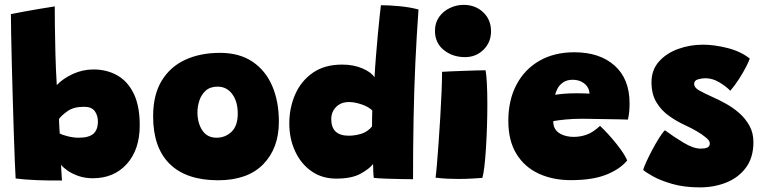

<svg xmlns="http://www.w3.org/2000/svg" viewBox="-20 -752 3222 810"><path d="M46 1Q44.5 -19.5 42.5 -70.8Q40.5 -122 38.2 -191.2Q36 -260.5 33.8 -336.8Q31.5 -413 29.8 -484.2Q28 -555.5 27 -610.8Q26 -666 26 -692.5Q33 -694 83.5 -703.5Q134 -713 211 -725Q211 -696.5 211.5 -643.5Q212 -590.5 213.8 -525Q215.5 -459.5 219.5 -393Q246 -421 287.5 -440Q329 -459 374 -459Q430.5 -459 474.8 -434Q519 -409 544.2 -357Q569.5 -305 569.5 -223.5Q569.5 -121 515.2 -60.5Q461 0 371.5 0Q337.5 0 309.8 -10Q282 -20 263.2 -33.5Q244.5 -47 237.5 -57Q238 -47.5 238.8 -32.5Q239.5 -17.5 240.5 -5.2Q241.5 7 241.5 9.5Q186 10 135.5 8Q85 6 46 1ZM232 -189Q243.5 -182.5 267 -176.8Q290.5 -171 312 -171Q355 -171 374 -187.8Q393 -204.5 393 -239.5Q393 -265 379.8 -283.2Q366.5 -301.5 334.5 -301.5Q290.5 -301.5 265 -283.2Q239.5 -265 229 -250.5Q229 -245 229.5 -232.5Q230 -220 230.8 -207.2Q231.5 -194.5 232 -189Z M900 8.5Q766.5 8.5 696.2 -60.2Q626 -129 626 -261Q626 -352 662 -411.2Q698 -470.5 761.5 -499.8Q825 -529 908 -529Q990 -529 1045.2 -491.8Q1100.5 -454.5 1128.5 -389.2Q1156.5 -324 1156.5 -239Q1156.5 -126.5 1090.5 -59Q1024.5 8.5 900 8.5ZM893.5 -171Q930.5 -171 956.8 -196Q983 -221 983 -272.5Q983 -323.5 959.8 -355Q936.5 -386.5 898 -386.5Q866.5 -386.5 847.8 -369.5Q829 -352.5 821 -327.5Q813 -302.5 813 -278.5Q813 -233 833.5 -202Q854 -171 893.5 -171Z M1557 -1.5Q1555.5 -10.5 1554.8 -28.5Q1554 -46.5 1554 -60Q1538.5 -40 1501.2 -19.2Q1464 1.5 1398.5 1.5Q1338 1.5 1293.5 -30Q1249 -61.5 1224.8 -114.5Q1200.5 -167.5 1200.5 -231Q1200.5 -296.5 1225 -353Q1249.5 -409.5 1299 -444.5Q1348.5 -479.5 1423.5 -479.5Q1472 -479.5 1509.5 -463.2Q1547 -447 1560 -425.5Q1562 -464.5 1566 -513.5Q1570 -562.5 1574.2 -608.8Q1578.5 -655 1582.2 -688.5Q1586 -722 1587 -730Q1622 -730 1666.2 -725.8Q1710.5 -721.5 1745.5 -712Q1737.5 -598.5 1732.2 -485.5Q1727 -372.5 1724.8 -252.2Q1722.5 -132 1722.5 4Q1708.5 4 1676.8 3.5Q1645 3 1611.2 1.8Q1577.5 0.5 1557 -1.5ZM1451.5 -179.5Q1477 -179.5 1503.8 -187.5Q1530.5 -195.5 1549.5 -218.5Q1549.5 -236.5 1549.8 -255.2Q1550 -274 1550.5 -286Q1535 -301.5 1505.8 -311.5Q1476.5 -321.5 1452 -321.5Q1418.5 -321.5 1398 -300.8Q1377.5 -280 1377.5 -249.5Q1377.5 -179.5 1451.5 -179.5Z M1942 -511Q1889.5 -511 1852.2 -541Q1815 -571 1815 -622Q1815 -656 1832.5 -680.5Q1850 -705 1877.8 -718.2Q1905.5 -731.5 1936 -731.5Q1985 -731.5 2018.2 -700.5Q2051.5 -669.5 2051.5 -620Q2051.5 -573.5 2019.8 -542.2Q1988 -511 1942 -511ZM2015 -1.5Q2006 -1 1976.2 1Q1946.5 3 1913 3Q1890 3 1865.8 1.8Q1841.5 0.5 1817.5 -2.5Q1819.5 -15.5 1823 -55Q1826.5 -94.5 1830.2 -148.2Q1834 -202 1837.5 -259.5Q1841 -317 1843 -367.5Q1845 -418 1845 -449Q1858 -450 1882.2 -451Q1906.5 -452 1934.5 -453Q1962.5 -454 1988 -454.8Q2013.5 -455.5 2028.5 -455.5Q2032 -438.5 2034 -399.8Q2036 -361 2036 -313.5Q2036 -268.5 2034.5 -220.2Q2033 -172 2030.2 -127.8Q2027.5 -83.5 2023.5 -50Q2019.5 -16.5 2015 -1.5Z M2626 -75Q2594 -37 2536.2 -14.5Q2478.5 8 2388 8Q2312 8 2252.2 -19.8Q2192.5 -47.5 2158.5 -103Q2124.5 -158.5 2124.5 -242.5Q2124.5 -329.5 2158.8 -394.5Q2193 -459.5 2255.5 -495.5Q2318 -531.5 2403 -531.5Q2510 -531.5 2573 -475.2Q2636 -419 2636 -316Q2636 -296 2634.5 -280.8Q2633 -265.5 2629 -247.5Q2621 -248 2593.8 -248.5Q2566.5 -249 2533.2 -249.5Q2500 -250 2472.5 -250.5Q2445 -251 2436.5 -251Q2398 -251 2365.2 -247.8Q2332.5 -244.5 2314 -241Q2314 -227 2317.5 -217Q2325.5 -196 2348.5 -185.2Q2371.5 -174.5 2400.5 -174.5Q2428.5 -174.5 2455.2 -184Q2482 -193.5 2511.5 -221Q2514.5 -218.5 2529.2 -203.5Q2544 -188.5 2563 -166.5Q2582 -144.5 2599.5 -120.2Q2617 -96 2626 -75ZM2322.5 -352Q2336.5 -354.5 2359 -356.5Q2381.5 -358.5 2412 -358.5Q2429.5 -358.5 2445 -358Q2460.5 -357.5 2467 -357Q2467 -363.5 2464.5 -372Q2459 -390.5 2440.5 -403Q2422 -415.5 2396 -415.5Q2371.5 -415.5 2355.5 -404.2Q2339.5 -393 2331.8 -378Q2324 -363 2322.5 -352Z M2933 38.5Q2866 38.5 2815.5 23.8Q2765 9 2734 -8.5Q2703 -26 2693.5 -35Q2696 -45.5 2706.2 -68.2Q2716.5 -91 2730.8 -118Q2745 -145 2759.5 -168.2Q2774 -191.5 2785 -202.5Q2823 -174.5 2864.2 -149.8Q2905.5 -125 2936 -125Q2953.5 -125 2964 -129.5Q2974.5 -134 2974.5 -148Q2974.5 -158 2958.5 -171.5Q2942.5 -185 2918.8 -198.8Q2895 -212.5 2872 -223Q2835.5 -239.5 2802.8 -262.8Q2770 -286 2749.2 -320.5Q2728.5 -355 2728.5 -405Q2728.5 -456.5 2759.5 -491.8Q2790.5 -527 2840.2 -545.2Q2890 -563.5 2945.5 -563.5Q2993 -563.5 3048.8 -549.5Q3104.5 -535.5 3143 -505Q3140 -494.5 3128 -471Q3116 -447.5 3098.5 -420Q3081 -392.5 3061 -369Q3043 -388 3014.2 -405Q2985.5 -422 2956 -422Q2940.5 -422 2924.5 -417.2Q2908.5 -412.5 2908.5 -398Q2908.5 -382.5 2929 -370.8Q2949.5 -359 2992 -340Q3014.5 -330 3043 -314.2Q3071.5 -298.5 3097.8 -275.8Q3124 -253 3141.2 -222.5Q3158.5 -192 3158.5 -152.5Q3158.5 -87.5 3127 -45Q3095.5 -2.5 3044.2 18Q2993 38.5 2933 38.5Z"/></svg>

Font: Grandstander Black
Style: Regular
Weight: 900
Designer: Tyler Finck
Foundry: Etcetera Type Co
Version: Version 1.200; ttfautohint (v1.8.3)